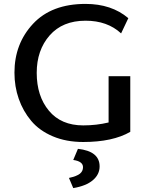

<svg xmlns="http://www.w3.org/2000/svg" viewBox="-20 -713 753 983"><path d="M536 -323H647V-38Q557 14 406 14Q319 14 250.5 -15Q182 -44 140 -94Q98 -144 76 -207Q54 -270 54 -341Q54 -489 149 -591Q244 -693 418 -693Q551 -693 637 -620L600 -542Q530 -607 418 -607Q300 -607 234 -531.5Q168 -456 168 -340Q168 -221 230.5 -146Q293 -71 406 -71Q474 -71 536 -86ZM379 49Q490 61 490 139Q490 180 455.5 209.5Q421 239 355 250L333 198Q374 189 389.5 176Q405 163 405 143Q405 113 355 106Z"/></svg>

Font: Martel Sans DemiBold
Style: Regular
Weight: 600
Designer: Dan Reynolds and Mathieu Réguer
Foundry: Dan Reynolds and Mathieu Réguer
Version: Version 1.001;PS 001.001;hotconv 1.0.70;makeotf.lib2.5.58329